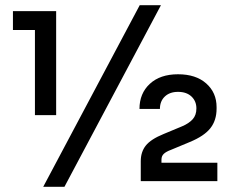

<svg xmlns="http://www.w3.org/2000/svg" viewBox="-20 -700 898 742"><path d="M115 -255V-597L132 -584H30V-657H197V-255ZM147 22 520 -680H602L229 22ZM524 0V-77Q524 -113 543.5 -137.5Q563 -162 612 -182L684 -212Q710 -223 724.5 -239Q739 -255 739 -281Q739 -309 720 -327Q701 -345 668 -345Q636 -345 617 -327Q598 -309 598 -279H519Q519 -339 559 -376Q599 -413 668 -413Q737 -413 777 -377.5Q817 -342 817 -286V-280Q817 -235 793 -204.5Q769 -174 713 -151L641 -121Q622 -114 613 -105.5Q604 -97 604 -83V-63L584 -71H820V0Z"/></svg>

Font: SVN-Sora Variable
Style: Regular
Weight: 400
Designer: Jonathan Barnbrook, Julián Moncada
Foundry: Barnbrook Fonts
Version: Version 2.000 - Viet hoa boi STYLEno.1 Fonts